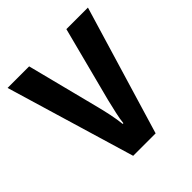

<svg xmlns="http://www.w3.org/2000/svg" viewBox="-154 -653 762 762"><g transform="rotate(-45 227.5 -271.5)"><path d="M164 0 2 -543H123L201 -237Q208 -210 214.5 -179Q221 -148 224 -119H228Q230 -140 236.5 -169Q243 -198 250 -227L332 -543H453L290 0Z"/></g></svg>

Font: Noto Sans Georgian Condensed SemiBold
Style: Regular
Weight: 600
Width: 3
Designer: Monotype Design Team, Akaki Razmadze
Foundry: Google LLC
Version: Version 2.005; ttfautohint (v1.8.4.7-5d5b)